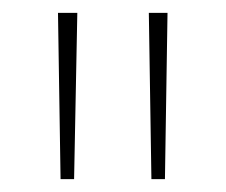

<svg xmlns="http://www.w3.org/2000/svg" viewBox="-20 -734 350 298"><path d="M100 -714 95 -456H74L70 -714ZM240 -714 236 -456H215L211 -714Z"/></svg>

Font: Noto Sans Thai SemCond Thin
Style: Regular
Weight: 100
Width: 4
Designer: Monotype Design Team
Foundry: Monotype Imaging Inc.
Version: Version 2.002; ttfautohint (v1.8.4.7-5d5b)